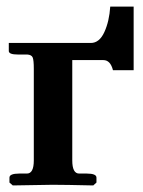

<svg xmlns="http://www.w3.org/2000/svg" viewBox="-20 -564 437 585"><path d="M83 -75.2V-354Q83 -380.9 79.6 -388.9Q76.2 -397 63 -397.9H34.2Q7.3 -397.9 6.8 -408.2V-433.1H256.8Q282.7 -433.1 297.9 -466.1Q313 -499 315.9 -543.9H387.2V-350.1H324.2Q316.4 -380.9 294.9 -380.9H200.2V-75.2Q200.2 -35.2 221.2 -35.2H244.1Q273.9 -35.2 273.9 -22.9V-7.8L264.2 1Q178.2 -1 140.1 -1L19 1L8.8 -7.8V-22.9Q8.8 -35.2 39.1 -35.2H62Q83 -35.2 83 -75.2Z"/></svg>

Font: Linux Libertine
Style: Semibold
Weight: 600
Designer: Philipp H. Poll
Foundry: Philipp H. Poll
Version: Version 5.1.2 ; ttfautohint (v0.9)